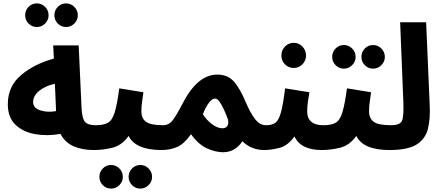

<svg xmlns="http://www.w3.org/2000/svg" viewBox="-20 -878 2602 1130"><path d="M614 -70Q614 -99 596.5 -120Q579 -141 543 -141Q498 -141 480.5 -160.5Q463 -180 460 -242L443 -611H293L297 -533Q182 -502 104 -436Q26 -370 26 -265Q26 -187 71 -144Q116 -101 187 -88.5Q258 -76 336 -90Q363 -39 413.5 -17Q464 5 533 5Q614 5 614 -70ZM175 -277Q175 -315 211.5 -344Q248 -373 303 -385L310 -224Q260 -215 217.5 -228.5Q175 -242 175 -277ZM369 -719Q397 -719 417.5 -739.5Q438 -760 438 -788Q438 -817 417.5 -837.5Q397 -858 369 -858Q340 -858 320 -837.5Q300 -817 300 -788Q300 -760 320 -739.5Q340 -719 369 -719ZM197 -719Q225 -719 245.5 -739.5Q266 -760 266 -788Q266 -817 245.5 -837.5Q225 -858 197 -858Q168 -858 148 -837.5Q128 -817 128 -788Q128 -760 148 -739.5Q168 -719 197 -719Z M1013 -70Q1013 -99 995.5 -120Q978 -141 942 -141Q866 -141 839 -161.5Q812 -182 812 -223Q812 -251 816.5 -281.5Q821 -312 824 -335L682 -358Q669 -261 654.5 -215Q640 -169 614.5 -155Q589 -141 543 -141L533 5Q586 5 641.5 -8.5Q697 -22 737 -78Q778 5 932 5Q1013 5 1013 -70ZM806 232Q834 232 854.5 211.5Q875 191 875 163Q875 134 854.5 113.5Q834 93 806 93Q777 93 757 113.5Q737 134 737 163Q737 191 757 211.5Q777 232 806 232ZM634 232Q662 232 682.5 211.5Q703 191 703 163Q703 134 682.5 113.5Q662 93 634 93Q605 93 585 113.5Q565 134 565 163Q565 191 585 211.5Q605 232 634 232Z M1536 5Q1574 5 1595.5 -16.5Q1617 -38 1617 -70Q1617 -99 1599.5 -120Q1582 -141 1546 -141Q1509 -141 1481 -177.5Q1453 -214 1428 -273Q1394 -355 1357.5 -397Q1321 -439 1259 -439Q1144 -439 1058 -275Q1015 -192 993.5 -166.5Q972 -141 941 -141L931 5Q981 5 1022.5 -13Q1064 -31 1104 -88Q1150 -25 1201 -3.5Q1252 18 1292 18Q1331 18 1360.5 -0.5Q1390 -19 1406 -47Q1459 5 1536 5ZM1174 -206Q1188 -243 1207.5 -270.5Q1227 -298 1247 -298Q1275 -298 1320 -180Q1328 -155 1319.5 -139Q1311 -123 1289 -123Q1259 -123 1226 -148.5Q1193 -174 1174 -206Z M1954 -70Q1954 -99 1936.5 -120Q1919 -141 1883 -141Q1788 -141 1788 -223Q1788 -251 1792.5 -281.5Q1797 -312 1801 -335L1658 -358Q1646 -261 1633 -215Q1620 -169 1600 -155Q1580 -141 1546 -141L1536 5Q1574 5 1624 -7.5Q1674 -20 1713 -75Q1751 5 1873 5Q1954 5 1954 -70ZM1709 -478Q1739 -478 1760 -499.5Q1781 -521 1781 -551Q1781 -582 1760 -604Q1739 -626 1709 -626Q1678 -626 1657 -604Q1636 -582 1636 -551Q1636 -521 1657 -499.5Q1678 -478 1709 -478Z M2353 -70Q2353 -99 2335.5 -120Q2318 -141 2282 -141Q2206 -141 2179 -161.5Q2152 -182 2152 -223Q2152 -251 2156.5 -281.5Q2161 -312 2164 -335L2022 -358Q2009 -261 1994.5 -215Q1980 -169 1954.5 -155Q1929 -141 1883 -141L1873 5Q1926 5 1981.5 -8.5Q2037 -22 2077 -78Q2118 5 2272 5Q2353 5 2353 -70ZM2176 -474Q2204 -474 2224.5 -494.5Q2245 -515 2245 -543Q2245 -572 2224.5 -592.5Q2204 -613 2176 -613Q2147 -613 2127 -592.5Q2107 -572 2107 -543Q2107 -515 2127 -494.5Q2147 -474 2176 -474ZM2004 -474Q2032 -474 2052.5 -494.5Q2073 -515 2073 -543Q2073 -572 2052.5 -592.5Q2032 -613 2004 -613Q1975 -613 1955 -592.5Q1935 -572 1935 -543Q1935 -515 1955 -494.5Q1975 -474 2004 -474Z M2271 5Q2381 5 2432.5 -28Q2484 -61 2498.5 -120Q2513 -179 2509 -258L2488 -747H2335L2354 -274Q2357 -190 2345 -165.5Q2333 -141 2281 -141Z"/></svg>

Font: Noto Sans Arabic Condensed Extra
Style: Regular
Weight: 800
Width: 3
Designer: Nadine Chahine - Monotype Design Team
Foundry: Monotype Imaging Inc.
Version: Version 1.902